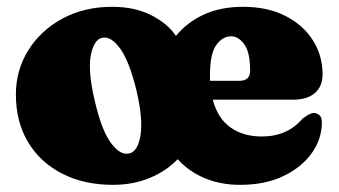

<svg xmlns="http://www.w3.org/2000/svg" viewBox="-20 -516 970 550"><path d="M301.5 -496.5Q366.5 -496.5 413.8 -472.2Q461 -448 484 -413Q515.5 -452 563.8 -474.2Q612 -496.5 676 -496.5Q747 -496.5 798 -470.2Q849 -444 876.5 -400.2Q904 -356.5 904 -303.5Q904 -268.5 882 -249.5Q860 -230.5 820.5 -230.5H589.5Q603.5 -177 640.2 -151Q677 -125 730 -125Q803 -125 846.5 -176Q869.5 -193.5 880 -192.5Q888 -192 895 -186Q902 -180 902 -165.5Q902 -118 873 -77.2Q844 -36.5 791.5 -11.5Q739 13.5 668 13.5Q611.5 13.5 566 -5.8Q520.5 -25 489 -60Q456.5 -26 408.8 -6.2Q361 13.5 303.5 13.5Q220.5 13.5 157.8 -18.8Q95 -51 60.2 -109.2Q25.5 -167.5 25.5 -245Q25.5 -315 61 -372Q96.5 -429 159 -462.8Q221.5 -496.5 301.5 -496.5ZM581.5 -300.5Q581.5 -292 581.5 -284.5H666Q696.5 -284.5 696.5 -314Q696.5 -366 679.8 -389Q663 -412 642.5 -412Q617.5 -412 599.5 -387Q581.5 -362 581.5 -300.5ZM350.5 -76.5Q375 -82 382.5 -128.8Q390 -175.5 371 -256.5Q350.5 -341 323.8 -377.5Q297 -414 271.5 -407.5Q248.5 -401.5 240 -356.8Q231.5 -312 251.5 -227Q271 -142.5 298 -106.2Q325 -70 350.5 -76.5Z"/></svg>

Font: Fraunces 9pt S050 Black
Style: Regular
Weight: 900
Version: Version 1.000; ttfautohint (v1.8.3)